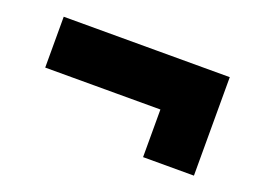

<svg xmlns="http://www.w3.org/2000/svg" viewBox="-55 -556 675 502"><g transform="rotate(20 282.0 -305.0)"><path d="M513 -441.5V-167.5H371.5V-300H51V-441.5ZM444 -371H113H444V-230.5Z"/></g></svg>

Font: Tourney Thin Black
Style: Regular
Weight: 900
Version: Version 1.015